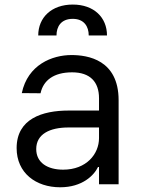

<svg xmlns="http://www.w3.org/2000/svg" viewBox="-20 -788 604 821"><path d="M237.2 12.8C332.4 12.8 382.1 -38.4 399.1 -73.9H403.4V0H487.2V-359.4C487.2 -532.7 355.1 -552.6 285.5 -552.6C203.1 -552.6 98.7 -511.4 73.2 -389.9L153.4 -389.2C164.8 -443.2 208.5 -478.7 288.4 -478.7C365.4 -478.7 403.4 -437.9 403.4 -367.9V-315.3H273.4C160.5 -315.3 51.1 -279.8 51.1 -154.8C51.1 -48.3 133.5 12.8 237.2 12.8ZM134.9 -150.6C134.9 -214.5 192.5 -242.9 272.7 -242.9H403.4V-197.4C403.4 -129.3 349.4 -62.5 250 -62.5C183.2 -62.5 134.9 -92.3 134.9 -150.6ZM143.5 -636.4H221.6C221.6 -673.3 240.1 -707.4 291.2 -707.4C339.5 -707.4 359.4 -674.7 359.4 -636.4H437.5C437.5 -713.1 382.1 -768.5 291.2 -768.5C200.3 -768.5 143.5 -713.1 143.5 -636.4Z"/></svg>

Font: Margiela Sans
Style: Regular
Weight: 400
Designer: Stefan Endress, Andreas Faust
Version: Version 1.100;FEAKit 1.0